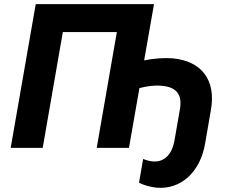

<svg xmlns="http://www.w3.org/2000/svg" viewBox="-20 -720 1118 935"><path d="M32 0H188L286 -564H549L451 0H608L659 -291C698 -301 735 -306 769 -302C838 -296 869 -261 856 -187L830 -38C818 35 777 71 724 66C710 65 691 60 677 54L657 170C685 184 716 191 743 194C858 204 955 121 979 -22L1007 -184C1033 -330 962 -423 820 -436C780 -439 732 -436 682 -426L730 -700H154Z"/></svg>

Font: Fixel Display
Style: Bold Italic
Weight: 700
Italic angle: -10°
Designer: AlfaBravo + MacPaw
Foundry: Kyrylo Tkachov, Marchela Mozhyna, Serhii Makarenko, Maria Weinstein, Zakhar Kryvoshyya
Version: Version 1.210;Glyphs 3.2 (3217)